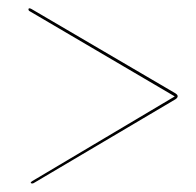

<svg xmlns="http://www.w3.org/2000/svg" viewBox="-20 -574 472 462"><path d="M48.5 -551.5Q48.5 -554 51 -554Q52.5 -554 55.5 -552.5L402 -349.5Q407.5 -346 407.5 -342.5Q407.5 -338.5 402 -335L62 -134Q60 -132.5 57.5 -132.5Q54 -132.5 54 -134.5Q54 -136 58 -138.5L400.5 -342L51.5 -547Q48.5 -548.5 48.5 -551.5Z"/></svg>

Font: Fraunces 144pt S000 SemiBold
Style: Regular
Weight: 600
Version: Version 1.000; ttfautohint (v1.8.3)